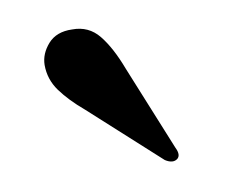

<svg xmlns="http://www.w3.org/2000/svg" viewBox="-29 -698 277 230"><g transform="rotate(-5 110.0 -583.0)"><path d="M124.5 -614.5 175.5 -515Q181 -506 176.5 -501.5Q171 -496.5 161.5 -501.5L71.5 -570Q53 -583 41.2 -596.5Q29.5 -610 28 -627.5Q27 -641 36.2 -653.5Q45.5 -666 64.5 -667Q84.5 -669 98.2 -654.8Q112 -640.5 124.5 -614.5Z"/></g></svg>

Font: Fraunces 72pt S000
Style: Regular
Weight: 400
Version: Version 1.000; ttfautohint (v1.8.3)